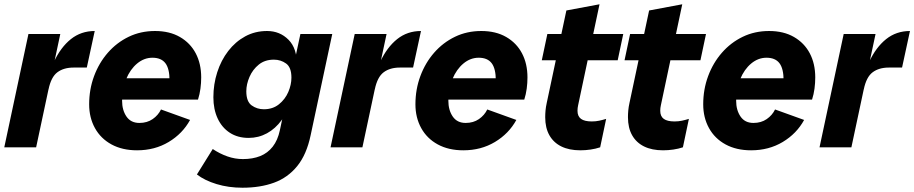

<svg xmlns="http://www.w3.org/2000/svg" viewBox="-40 -689 4276 898"><path d="M-20 0 93 -530H242L129 0ZM160 -238Q180 -331 212 -399.5Q244 -468 291.5 -506Q339 -544 403 -544L366 -373H304Q258 -373 228.5 -351Q199 -329 187 -271Z M601 14Q532 14 481.5 -13.5Q431 -41 404 -90Q377 -139 377 -201Q377 -271 400 -333Q423 -395 464.5 -442.5Q506 -490 562 -517Q618 -544 685 -544Q753 -544 801.5 -516Q850 -488 875.5 -439.5Q901 -391 901 -327Q901 -301 897.5 -274.5Q894 -248 886 -223H461L483 -323H799L749 -265Q751 -276 752 -288Q753 -300 753 -312Q753 -368 733.5 -393.5Q714 -419 673 -419Q634 -419 601.5 -392Q569 -365 550 -319Q531 -273 531 -218Q531 -174 551.5 -144Q572 -114 612 -114Q648 -114 674 -132Q700 -150 713 -177L849 -128Q814 -64 749 -25Q684 14 601 14Z M1094 189Q1029 189 973 172Q917 155 881 127L955 8Q988 30 1023.5 42.5Q1059 55 1096 55Q1142 55 1177 41Q1212 27 1235.5 -3Q1259 -33 1269 -80L1286 -160L1324 -265L1338 -404L1365 -530H1514L1413 -57Q1394 34 1350 88Q1306 142 1241.5 165.5Q1177 189 1094 189ZM1123 -44Q1072 -44 1035 -68Q998 -92 978 -135Q958 -178 958 -234Q958 -295 976 -351Q994 -407 1027.5 -450.5Q1061 -494 1107 -519Q1153 -544 1209 -544Q1269 -544 1309.5 -503Q1350 -462 1348 -385L1323 -226Q1307 -168 1277.5 -127.5Q1248 -87 1208.5 -65.5Q1169 -44 1123 -44ZM1194 -178Q1236 -178 1265 -201.5Q1294 -225 1308.5 -259Q1323 -293 1323 -326Q1323 -374 1298 -392Q1273 -410 1241 -410Q1199 -410 1170.5 -387Q1142 -364 1127 -329.5Q1112 -295 1112 -262Q1112 -214 1137 -196Q1162 -178 1194 -178Z M1506 0 1619 -530H1768L1655 0ZM1686 -238Q1706 -331 1738 -399.5Q1770 -468 1817.5 -506Q1865 -544 1929 -544L1892 -373H1830Q1784 -373 1754.5 -351Q1725 -329 1713 -271Z M2127 14Q2058 14 2007.5 -13.5Q1957 -41 1930 -90Q1903 -139 1903 -201Q1903 -271 1926 -333Q1949 -395 1990.5 -442.5Q2032 -490 2088 -517Q2144 -544 2211 -544Q2279 -544 2327.5 -516Q2376 -488 2401.5 -439.5Q2427 -391 2427 -327Q2427 -301 2423.5 -274.5Q2420 -248 2412 -223H1987L2009 -323H2325L2275 -265Q2277 -276 2278 -288Q2279 -300 2279 -312Q2279 -368 2259.5 -393.5Q2240 -419 2199 -419Q2160 -419 2127.5 -392Q2095 -365 2076 -319Q2057 -273 2057 -218Q2057 -174 2077.5 -144Q2098 -114 2138 -114Q2174 -114 2200 -132Q2226 -150 2239 -177L2375 -128Q2340 -64 2275 -25Q2210 14 2127 14Z M2674 14Q2622 14 2585.5 -4Q2549 -22 2529.5 -56.5Q2510 -91 2510 -141Q2510 -156 2511.5 -172.5Q2513 -189 2517 -207L2609 -640L2764 -669L2664 -197Q2661 -184 2661 -171Q2661 -145 2677.5 -133Q2694 -121 2728 -121Q2746 -121 2762.5 -124.5Q2779 -128 2795 -133L2767 0Q2746 7 2722 10.5Q2698 14 2674 14ZM2494 -407 2520 -530H2875L2849 -407Z M3061 14Q3009 14 2972.5 -4Q2936 -22 2916.5 -56.5Q2897 -91 2897 -141Q2897 -156 2898.5 -172.5Q2900 -189 2904 -207L2996 -640L3151 -669L3051 -197Q3048 -184 3048 -171Q3048 -145 3064.5 -133Q3081 -121 3115 -121Q3133 -121 3149.5 -124.5Q3166 -128 3182 -133L3154 0Q3133 7 3109 10.5Q3085 14 3061 14ZM2881 -407 2907 -530H3262L3236 -407Z M3473 14Q3404 14 3353.5 -13.5Q3303 -41 3276 -90Q3249 -139 3249 -201Q3249 -271 3272 -333Q3295 -395 3336.5 -442.5Q3378 -490 3434 -517Q3490 -544 3557 -544Q3625 -544 3673.5 -516Q3722 -488 3747.5 -439.5Q3773 -391 3773 -327Q3773 -301 3769.5 -274.5Q3766 -248 3758 -223H3333L3355 -323H3671L3621 -265Q3623 -276 3624 -288Q3625 -300 3625 -312Q3625 -368 3605.5 -393.5Q3586 -419 3545 -419Q3506 -419 3473.5 -392Q3441 -365 3422 -319Q3403 -273 3403 -218Q3403 -174 3423.5 -144Q3444 -114 3484 -114Q3520 -114 3546 -132Q3572 -150 3585 -177L3721 -128Q3686 -64 3621 -25Q3556 14 3473 14Z M3793 0 3906 -530H4055L3942 0ZM3973 -238Q3993 -331 4025 -399.5Q4057 -468 4104.5 -506Q4152 -544 4216 -544L4179 -373H4117Q4071 -373 4041.5 -351Q4012 -329 4000 -271Z"/></svg>

Font: Radio Canada Big
Style: Bold Italic
Weight: 700
Italic angle: -12°
Designer: Étienne Aubert Bonn
Foundry: Coppers and Brasses
Version: Version 1.001